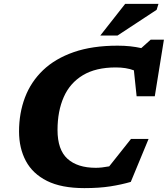

<svg xmlns="http://www.w3.org/2000/svg" viewBox="-20 -955 864 988"><path d="M653 -19Q605 -5 547.8 4Q490.5 13 414 13Q296 13 222 -24Q148 -61 113 -126.8Q78 -192.5 78 -278.5Q78 -373 108.5 -453.5Q139 -534 201.5 -593.8Q264 -653.5 359.5 -686.8Q455 -720 585 -720Q619.5 -720 649.8 -716.8Q680 -713.5 707 -707.5L755.5 -751H823.5L776.5 -459.5H683L669 -593Q629.5 -608 576 -608Q473 -608 406.5 -568Q340 -528 308 -455.5Q276 -383 276 -286Q276 -184.5 327.2 -138Q378.5 -91.5 473 -91.5Q502.5 -91.5 542 -99L654 -240H744.5ZM496 -772 624 -935H795.5L786 -904.5L584.5 -772Z"/></svg>

Font: Newsreader 6pt
Style: Bold Italic
Weight: 700
Italic angle: -17°
Designer: Hugues Gentile
Foundry: Production Type
Version: Version 1.003; ttfautohint (v1.8.3)